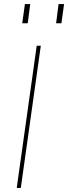

<svg xmlns="http://www.w3.org/2000/svg" viewBox="-20 -921 334 941"><path d="M62 0 160 -697H180L82 0ZM255 -807 267 -901H294L281 -807ZM89 -807 102 -901H128L116 -807Z"/></svg>

Font: Hanken Grotesk Thin
Style: Italic
Weight: 250
Italic angle: -8°
Designer: Alfredo Marco Pradil
Foundry: Hanken Design Co.
Version: Version 3.013